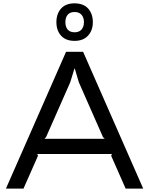

<svg xmlns="http://www.w3.org/2000/svg" viewBox="-20 -1117 883 1137"><path d="M243.2 -294.9H600.1L589.8 -305.2L446.8 -629.9L422.9 -710.9H420.9L396 -629.9L252.9 -305.2ZM421.9 -1045.9Q394.5 -1045.9 380.9 -1029.8Q367.2 -1013.7 367.2 -985.8Q367.2 -958 380.9 -941.9Q394.5 -925.8 421.9 -925.8Q448.7 -925.8 462.9 -942.1Q477.1 -958.5 477.1 -985.8Q477.1 -1013.2 462.9 -1029.5Q448.7 -1045.9 421.9 -1045.9ZM472.2 -810.1 828.1 0H724.1L638.2 -194.8L643.1 -205.1H200.2L205.1 -194.8L119.1 0H15.1L371.1 -810.1ZM529.8 -985.8Q529.8 -937 501.5 -906Q473.1 -875 421.9 -875Q369.1 -875 341.6 -905.8Q314 -936.5 314 -985.8Q314 -1035.2 341.6 -1066.2Q369.1 -1097.2 420.9 -1097.2Q474.1 -1097.2 502 -1066.4Q529.8 -1035.6 529.8 -985.8Z"/></svg>

Font: Sinkin Sans 400 Regular
Style: Regular
Weight: 400
Designer: Keith Bates
Foundry: K-Type
Version: Sinkin Sans (version 1.0)  by Keith Bates   •   © 2014   www